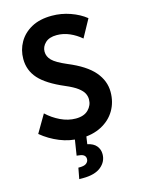

<svg xmlns="http://www.w3.org/2000/svg" viewBox="-136 -778 799 1086"><g transform="rotate(-15 263.0 -234.5)"><path d="M31 -75 92 -179Q127 -146 171 -125Q215 -104 260 -104Q308 -104 333.5 -129.5Q359 -155 359 -190Q359 -208 350.5 -225Q342 -242 318.5 -260Q295 -278 248 -298Q147 -341 103 -390Q59 -439 59 -506Q59 -559 84.5 -603.5Q110 -648 158.5 -674.5Q207 -701 278 -701Q333 -701 385.5 -682.5Q438 -664 475 -634L418 -530Q388 -556 351.5 -572Q315 -588 276 -588Q232 -588 209 -566Q186 -544 186 -515Q186 -486 208.5 -463.5Q231 -441 292 -415Q396 -372 442 -318Q488 -264 488 -199Q488 -139 460 -91.5Q432 -44 379.5 -16.5Q327 11 255 11Q193 11 135.5 -12.5Q78 -36 31 -75ZM189 232 201 168Q235 169 248 158.5Q261 148 261 133Q261 106 225 102L209 100L227 -15L293 -9L284 53Q319 60 336 80.5Q353 101 353 129Q353 173 317 202.5Q281 232 211 232Z"/></g></svg>

Font: Radio Canada Condensed SemiBold
Style: Regular
Weight: 600
Width: 3
Designer: Charles Daoud, Etienne Aubert Bonn, Alexandre Saumier Demers, Jacques Le Bailly
Foundry: Radio-Canada
Version: Version 2.104; ttfautohint (v1.8.4.7-5d5b);gftools[0.9.28.de